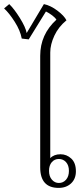

<svg xmlns="http://www.w3.org/2000/svg" viewBox="-76 -906 401 936"><path d="M120 -90V-634Q120 -738 199 -810Q193 -820 178.5 -831Q164 -842 148 -850L64 -714L30 -718Q23 -757 -4 -799.5Q-31 -842 -56 -865L-31 -886Q-7 -863 21 -818Q49 -773 54 -745L138 -886Q171 -879 204 -854Q237 -829 248 -807Q209 -775 189 -732Q169 -689 169 -650V-135Q187 -154 219 -154Q249 -154 271.5 -133Q294 -112 294 -71Q294 -34 270.5 -12Q247 10 210 10Q120 10 120 -90ZM260 -73Q260 -100 246 -115.5Q232 -131 211 -131Q190 -131 176.5 -115.5Q163 -100 163 -73Q163 -46 177 -30Q191 -14 211 -14Q232 -14 246 -30Q260 -46 260 -73Z"/></svg>

Font: Trirong ExtraLight
Style: Regular
Weight: 275
Designer: Katatrad Team
Foundry: CadsonDemak
Version: Version 1.001